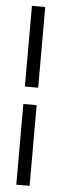

<svg xmlns="http://www.w3.org/2000/svg" viewBox="-57 -779 310 877"><g transform="rotate(5 98.0 -340.0)"><path d="M114 -380H53V-750H114ZM114 70H53V-300H114Z"/></g></svg>

Font: Bellota
Style: Regular
Weight: 400
Designer: Kemie Guaida
Foundry: Kemie Guaida
Version: Version 1.000;PS 002.000;hotconv 1.0.70;makeotf.lib2.5.58329